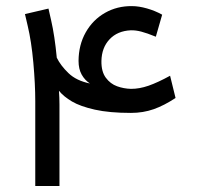

<svg xmlns="http://www.w3.org/2000/svg" viewBox="-20 -617 658 637"><path d="M149.7 -549.4 140.8 -588.5 62.8 -570.3 71.9 -531.3Q84.2 -479.9 90.6 -409.2Q97 -338.5 97 -281.3V0H177.3V-270.5Q177.3 -291.5 175.6 -315.8Q191.3 -296.5 218.8 -280.3Q246.3 -264.1 294.6 -253.2Q342.9 -242.4 414.4 -242.4Q454.8 -242.4 489.8 -254.7Q524.9 -267.1 562.4 -292L544.3 -365.7Q503.5 -343.3 472.8 -332.6Q442.1 -322 414.4 -322.2Q390.5 -322.8 368.4 -330.8Q346.3 -338.7 331.1 -359.1Q315.9 -379.6 316.5 -414.8Q317.4 -459 343.6 -486.7Q369.7 -514.5 414.2 -516.5Q430.2 -516.9 448.7 -512.1Q467.3 -507.3 497 -495.2L518 -568.3Q494.7 -581.3 467.6 -589Q440.5 -596.7 418.2 -596.7Q368.8 -597.4 328.3 -574.3Q287.9 -551.2 264.4 -509.6Q240.9 -468 240.6 -415Q240.6 -388.2 250.9 -369.7Q261.2 -351.2 278.3 -340Q233.2 -349.3 207.3 -374.3Q181.3 -399.3 168.4 -425.4Q161.5 -498 149.7 -549.4Z"/></svg>

Font: Arad-VF Thin Dots1
Style: Regular
Weight: 100
Designer: Mohammad Darvishi
Version: Version 1.000;August 30, 2024;FontCreator 15.0.0.2992 64-bit